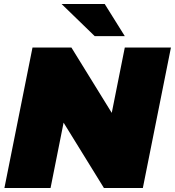

<svg xmlns="http://www.w3.org/2000/svg" viewBox="-20 -937 872 957"><path d="M2 0 142 -700H336L599 -274H517L602 -700H832L692 0H498L235 -426H317L232 0ZM452 -757 287 -917H502L602 -757Z"/></svg>

Font: Montserrat Thin Black
Style: Italic
Weight: 900
Italic angle: -11.3°
Version: Version 9.000